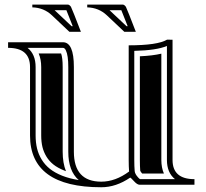

<svg xmlns="http://www.w3.org/2000/svg" viewBox="-20 -790 881 821"><path d="M325.9 -654.1H276.6L201.9 -724.6Q167.2 -757.3 118.2 -758.5V-770.3H270.5Q276.4 -770.3 283.4 -761Q290.3 -746.8 325.9 -654.1ZM560.8 -654.1H511.5L436.8 -724.6Q402.1 -757.3 353 -758.5V-770.3H505.4Q511.2 -770.3 518.3 -761Q525.1 -746.8 560.8 -654.1ZM213.6 -746.3 218.3 -741.9 286.1 -678H291Q269.8 -732.9 263.9 -746.3ZM448.5 -746.3 453.1 -741.9 521 -678H525.9Q504.6 -732.9 498.8 -746.3ZM728.3 -23.9Q693.8 -51.5 693.8 -106V-593.5Q649.9 -574.7 554.2 -572.5V-106Q554.2 -78.6 555.9 -58.6Q556.9 -46.1 570.6 -31.2Q575.7 -25.6 578.9 -23.9ZM97.9 -585.4Q132.3 -557.9 132.3 -503.4V-210.9Q132.3 -180.7 138.4 -155.4Q144.5 -130.1 158.2 -107.7Q171.9 -85.2 193.1 -68.2Q214.4 -51.3 245.5 -38.8Q276.6 -26.4 316.7 -20Q272 -58.6 272 -141.1V-503.4Q272 -553 261.7 -574.5Q256.8 -585.4 249 -585.4ZM717.8 -106Q717.8 -23.9 811.5 -23.9V0H577.1Q566.7 0 552.9 -15.3Q539.1 -30.5 536.6 -30.5Q476.3 10.7 413.1 10.7Q108.4 10.7 108.4 -210.9V-503.4Q108.4 -585.4 14.6 -585.4V-609.4H249Q295.9 -609.4 295.9 -503.4V-141.1Q295.9 -13.2 413.1 -13.2Q473.4 -13.2 532 -56.6Q530.3 -77.6 530.3 -106V-596.2Q653.3 -596.2 694.3 -620.4L717.8 -620.1ZM680.9 -47.9H587.9Q580.1 -56.9 579.6 -60.5Q578.1 -79.6 578.1 -106V-549.3Q633.1 -551.8 669.9 -560.5V-106Q669.9 -73.2 680.9 -47.9ZM145.3 -561.5H241.2Q248 -543 248 -503.4V-141.1Q248 -93.5 262 -58.1L254.4 -61Q226.6 -72 208 -86.9Q190.2 -101.3 178.7 -120.1Q167 -139.4 161.6 -160.9Q156.2 -183.6 156.2 -210.9V-503.4Q156.2 -536.1 145.3 -561.5Z"/></svg>

Font: itsadzokeS01
Style: Regular
Weight: 600
Width: 6
Version: Version 0.46